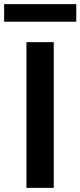

<svg xmlns="http://www.w3.org/2000/svg" viewBox="-43 -909 389 929"><path d="M85 0V-705H217V0ZM-23 -804V-889H326V-804Z"/></svg>

Font: Nunito Sans 10pt
Style: Bold
Weight: 700
Designer: Vernon Adams
Foundry: Vernon Adams
Version: Version 3.101;gftools[0.9.27]